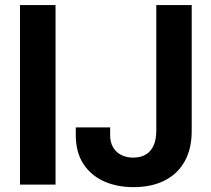

<svg xmlns="http://www.w3.org/2000/svg" viewBox="-20 -748 857 778"><path d="M205.1 -727.5V0H61V-727.5ZM521 10.3Q452.6 10.3 399.9 -13.9Q347.2 -38.1 317.1 -85Q287.1 -131.8 287.1 -200.2V-231.9H426.3V-199.7Q426.3 -171.9 438 -151.6Q449.7 -131.3 470.7 -120.4Q491.7 -109.4 520 -109.4Q549.8 -109.4 570.8 -121.8Q591.8 -134.3 602.5 -158.7Q613.3 -183.1 613.3 -218.3V-727.5H756.8V-216.8Q756.8 -145.5 728.5 -94.5Q700.2 -43.5 647.2 -16.6Q594.2 10.3 521 10.3Z"/></svg>

Font: Inter Cardless Tabular Bold
Style: Bold
Weight: 700
Designer: Rasmus Andersson
Foundry: rsms
Version: Version 4.000;git-4fc901f